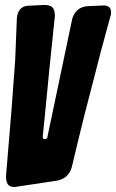

<svg xmlns="http://www.w3.org/2000/svg" viewBox="-20 -750 467 773"><path d="M39 3Q18 3 11 -9Q4 -21 4 -39Q29 -328 41 -506L48 -679Q54 -727 97 -727L157 -730Q182 -730 191.5 -720Q201 -710 201 -686L180 -484Q167 -354 163 -308.5Q159 -263 152 -199Q152 -190 160 -190Q171 -190 171 -199L271 -675Q284 -719 329 -725L397 -728Q427 -728 427 -701V-699Q427 -696 427 -693Q427 -690 425 -686Q382 -531 357 -430L322 -295Q295 -187 269 -77Q256 -32 211 -23Z"/></svg>

Font: Bangerz
Style: Bold
Weight: 700
Designer: vernon adams
Foundry: Vernon Adams
Version: Version 2.10;February 7, 2025;FontCreator 13.0.0.2683 64-bit